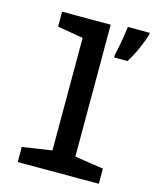

<svg xmlns="http://www.w3.org/2000/svg" viewBox="-115 -851 760 931"><g transform="rotate(15 265.0 -385.5)"><path d="M384 -622Q388 -639 393.5 -666.5Q399 -694 403.5 -723Q408 -752 410 -771H520V-763Q511 -731 491.5 -687Q472 -643 451 -611H384ZM64 0V-76L212 -98V-663L83 -685V-760H327V-98L471 -76V0Z"/></g></svg>

Font: Noto Sans Mono Condensed SemiBold
Style: Regular
Weight: 600
Width: 3
Designer: Monotype Design Team
Foundry: Monotype Imaging Inc.
Version: Version 2.014